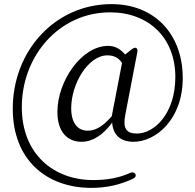

<svg xmlns="http://www.w3.org/2000/svg" viewBox="-20 -741 950 933"><path d="M376 -52C429 -52 479 -83 525 -145C529 -85 566 -52 629 -52C735 -52 868 -158 868 -362C868 -576 730 -721 522 -721C247 -721 42 -493 42 -213C42 36 206 172 424 172C497 172 565 157 627 127C639 121 642 113 638 105C634 97 625 94 613 99C562 122 505 134 433 134C239 134 86 6 86 -220C86 -470 268 -681 515 -681C700 -681 832 -560 832 -367C832 -189 730 -92 645 -92C593 -92 576 -118 589 -184L647 -486C649 -498 648 -503 643 -507C638 -511 630 -509 621 -502L588 -476C563 -505 538 -518 505 -518C377 -518 259 -348 259 -197C259 -97 310 -52 376 -52ZM326 -215C326 -335 409 -472 502 -472C533 -472 556 -461 573 -435L523 -176C474 -120 439 -106 406 -106C357 -106 326 -144 326 -215Z"/></svg>

Font: 寒蝉锦书宋
Style: Regular
Weight: 400
Designer: 寒蝉锦书宋{Warren} 思源宋体{Ryoko NISHIZUKA 西塚涼子 (kana & ideographs); Frank Grießhammer (Latin, Greek & Cyrillic); Wenlong ZHANG 
Foundry: Adobe & ChillType
Version: Version 2.000;Glyphs 3.1.1 (3135)